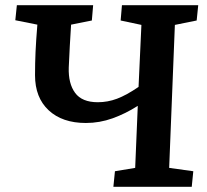

<svg xmlns="http://www.w3.org/2000/svg" viewBox="-20 -720 796 740"><path d="M511 -312Q464 -282 414 -264Q364 -246 311 -246Q220 -246 167.5 -295Q115 -344 115 -430Q115 -477 117 -520.5Q119 -564 124 -625L39 -642L45 -700H339L334 -641L254 -625Q251 -583 249 -542Q247 -501 245 -460Q243 -398 269.5 -362Q296 -326 357 -326Q395 -326 431 -339.5Q467 -353 514 -385L525 -624L445 -641L450 -700H744L738 -641L654 -624L632 -73L725 -60L719 0H417L423 -60L501 -73Z"/></svg>

Font: Literata 12pt SemiBold
Style: Italic
Weight: 600
Italic angle: -2°
Designer: Latin by Veronika Burian and Jose Scaglione. Greek by Irene Vlachou. Cyrillic by Vera Evstafieva
Foundry: TypeTogether
Version: Version 3.002